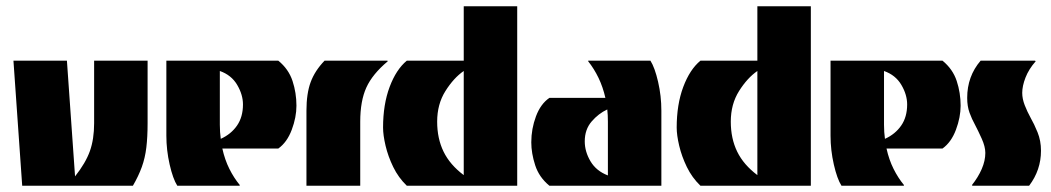

<svg xmlns="http://www.w3.org/2000/svg" viewBox="-20 -594 3360 614"><path d="M51 0 23 -400H194L220 -30Q254 -73 267.5 -111Q281 -149 281 -200V-400H452V-200Q452 -156 448 -122.5Q444 -89 433.5 -60Q423 -31 405 0Z M547 0Q533 -22 522.5 -68Q512 -114 512 -160V-400H870Q903 -373 915.5 -335Q928 -297 928 -256Q928 -219 913 -179Q898 -139 870 -119H691Q699 -83 713.5 -54Q728 -25 747 -2L746 0ZM686 -150Q719 -165 738 -192.5Q757 -220 757 -260Q757 -291 738.5 -322.5Q720 -354 683 -367V-195Q683 -171 686 -150Z M960 0V-240Q960 -295 973.5 -331.5Q987 -368 1018 -400H1219L1220 -398Q1171 -357 1151.5 -314Q1132 -271 1132 -205V0Z M1281 0Q1254 -26 1237.5 -60Q1221 -94 1213 -128Q1205 -162 1205 -186Q1205 -260 1226 -316Q1247 -372 1281 -400H1463V-574H1634V0ZM1463 -34V-367Q1431 -345 1404.5 -303Q1378 -261 1378 -205Q1378 -151 1398.5 -109Q1419 -67 1463 -34Z M1737 0Q1704 -27 1691.5 -65.5Q1679 -104 1679 -139Q1679 -182 1694 -222Q1709 -262 1737 -281H1916Q1908 -316 1894 -345Q1880 -374 1861 -398V-400H2060Q2074 -378 2084.5 -332.5Q2095 -287 2095 -240V0ZM1924 -33V-205Q1924 -216 1923.5 -225.5Q1923 -235 1922 -244Q1894 -231 1872 -205.5Q1850 -180 1850 -142Q1850 -109 1868.5 -78Q1887 -47 1924 -33Z M2220 0Q2193 -26 2176.5 -60Q2160 -94 2152 -128Q2144 -162 2144 -186Q2144 -260 2165 -316Q2186 -372 2220 -400H2402V-574H2573V0ZM2402 -34V-367Q2370 -345 2343.5 -303Q2317 -261 2317 -205Q2317 -151 2337.5 -109Q2358 -67 2402 -34Z M2671 0Q2657 -22 2646.5 -68Q2636 -114 2636 -160V-400H2994Q3027 -373 3039.5 -335Q3052 -297 3052 -256Q3052 -219 3037 -179Q3022 -139 2994 -119H2815Q2823 -83 2837.5 -54Q2852 -25 2871 -2L2870 0ZM2810 -150Q2843 -165 2862 -192.5Q2881 -220 2881 -260Q2881 -291 2862.5 -322.5Q2844 -354 2807 -367V-195Q2807 -171 2810 -150Z M3090 0 3088 -2Q3108 -27 3119.5 -53.5Q3131 -80 3131 -105Q3131 -125 3119.5 -150.5Q3108 -176 3098 -195Q3088 -213 3080.5 -233.5Q3073 -254 3073 -281Q3073 -350 3116 -400H3290L3292 -398Q3270 -373 3259.5 -346Q3249 -319 3249 -297Q3249 -278 3257 -257.5Q3265 -237 3276 -217Q3287 -198 3298 -171Q3309 -144 3309 -112Q3309 -50 3271 0Z"/></svg>

Font: Tac One
Style: Regular
Weight: 400
Designer: Oluseyi Olusanya, David Udoh, Eyiyemi Adegbite, Mirko Velimirović
Version: Version 1.003; ttfautohint (v1.8.4.7-5d5b)